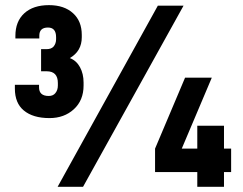

<svg xmlns="http://www.w3.org/2000/svg" viewBox="-20 -717 932 737"><path d="M71.3 -293Q37.1 -321.3 37.1 -377V-391.6H129.9V-381.8Q129.9 -348.6 167 -348.6Q183.6 -348.6 192.4 -359.4Q202.1 -371.1 202.1 -388.7V-398.4Q202.1 -443.4 159.2 -443.4H137.7V-528.3H158.2Q176.8 -528.3 185.5 -538.1Q195.3 -549.8 195.3 -566.4V-574.2Q195.3 -611.3 164.1 -611.3Q130.9 -611.3 130.9 -580.1V-569.3H39.1V-579.1Q39.1 -634.8 73.2 -666Q107.4 -697.3 168 -697.3Q226.6 -697.3 260.7 -666Q293.9 -635.7 293.9 -583V-574.2Q293.9 -520.5 248 -494.1Q273.4 -484.4 287.1 -459Q300.8 -433.6 300.8 -400.4V-388.7Q300.8 -332 263.7 -297.9Q226.6 -263.7 169.9 -263.7Q106.4 -263.7 71.3 -293ZM867.2 -56.6H839.8V0H737.3V-56.6H575.2V-146.5L690.4 -418.9H793L677.7 -146.5H737.3V-234.4H839.8V-146.5H867.2ZM585.9 -695.3H684.6L298.8 0H201.2Z"/></svg>

Font: Dinish
Style: Bold
Weight: 700
Designer: Bert Driehuis
Foundry: Playbeing
Version: Version 3.006; git-39231f3c-release